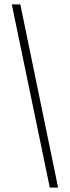

<svg xmlns="http://www.w3.org/2000/svg" viewBox="-20 -770 321 879"><path d="M208 89 34 -750H73L246 89Z"/></svg>

Font: Moniqa ExtBd Cond Paragraph
Style: Regular
Weight: 800
Width: 3
Designer: Rajesh Rajput
Foundry: Rajesh Rajput
Version: Version 1.000